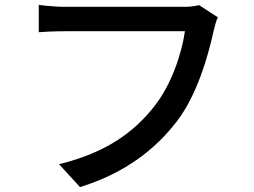

<svg xmlns="http://www.w3.org/2000/svg" viewBox="-20 -736 1040 787"><path d="M873 -665 796 -715C774 -709 749 -708 732 -708C682 -708 312 -708 247 -708C214 -708 167 -712 139 -716V-604C164 -606 204 -608 247 -608C312 -608 679 -608 738 -608C725 -516 682 -388 613 -301C531 -196 418 -111 222 -63L308 31C490 -26 615 -121 706 -240C787 -346 833 -505 855 -607C860 -627 865 -649 873 -665Z"/></svg>

Font: Noto Sans CJK TC Medium
Style: Regular
Weight: 500
Designer: Ryoko NISHIZUKA 西塚涼子 (kana, bopomofo & ideographs); Paul D. Hunt (Latin, Greek & Cyrillic); Sandoll Communications 산돌커뮤니
Foundry: Adobe
Version: Version 2.004;hotconv 1.0.118;makeotfexe 2.5.65603